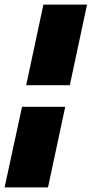

<svg xmlns="http://www.w3.org/2000/svg" viewBox="-22 -749 399 836"><path d="M92 -378 167 -729H357L282 -378ZM-2 67 74 -284H262L187 67Z"/></svg>

Font: Hubot Sans Condensed ExtraLight Black
Style: Italic
Weight: 900
Italic angle: -12.0243°
Version: Version 2.000